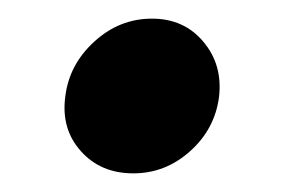

<svg xmlns="http://www.w3.org/2000/svg" viewBox="-20 -171 313 206"><path d="M123 15Q88 15 66.8 -8.8Q45.5 -32.5 50 -67Q54 -101.5 81 -126.2Q108 -151 143 -151Q177.5 -151 198.2 -126.2Q219 -101.5 215 -67Q210.5 -32.5 184 -8.8Q157.5 15 123 15Z"/></svg>

Font: Expletus Sans
Style: Italic
Weight: 400
Italic angle: -7°
Designer: Jasper de Waard
Foundry: Designtown
Version: Version 7.500